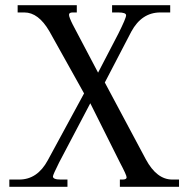

<svg xmlns="http://www.w3.org/2000/svg" viewBox="-20 -720 726 740"><path d="M670 0H442V-28H452Q468 -28 468 -36.5Q468 -45 442 -94L328 -322L208 -94Q184 -46 184 -40Q184 -28 214 -28H240V0H16V-28H54Q124 -28 164 -102L304 -360L170 -600Q128 -672 74 -672H48V-700H276V-672H260Q246 -672 246 -663Q246 -654 260 -626L358 -440L436 -590Q466 -650 466 -661Q466 -672 436 -672H412V-700H636V-672H598Q526 -672 486 -598L384 -402L542 -106Q584 -28 644 -28H670Z"/></svg>

Font: Montaga
Style: Regular
Weight: 400
Designer: Alejandra Rodriguez
Foundry: Alejandra Rodriguez
Version: Version 1.001